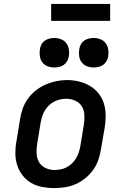

<svg xmlns="http://www.w3.org/2000/svg" viewBox="-20 -948 640 976"><path d="M254 8Q223 8 192.5 2Q162 -4 137 -19Q112 -34 94 -57.5Q76 -81 67 -109.5Q58 -138 58 -169.5Q58 -201 64 -232L82 -342Q86 -369 95.5 -396Q105 -423 122 -446.5Q139 -470 162.5 -488.5Q186 -507 212.5 -518.5Q239 -530 266 -535.5Q293 -541 321 -541Q353 -541 382.5 -533.5Q412 -526 437.5 -511Q463 -496 481.5 -472.5Q500 -449 508.5 -420.5Q517 -392 517 -360.5Q517 -329 512 -298L493 -188Q489 -161 479.5 -134Q470 -107 453 -83.5Q436 -60 413 -41.5Q390 -23 363.5 -11.5Q337 0 309 4Q281 8 254 8ZM256 -84Q272 -84 288 -87Q304 -90 318.5 -97.5Q333 -105 345.5 -117Q358 -129 366.5 -143Q375 -157 380 -172Q385 -187 388 -203L406 -313Q410 -338 409 -362.5Q408 -387 396.5 -406.5Q385 -426 363 -436Q341 -446 317 -446Q301 -446 285.5 -442.5Q270 -439 255.5 -431.5Q241 -424 229 -412.5Q217 -401 208.5 -387Q200 -373 195 -357.5Q190 -342 187 -327L169 -217Q165 -193 166 -168.5Q167 -144 178 -124.5Q189 -105 210.5 -94.5Q232 -84 256 -84Q256 -84 256 -84Q256 -84 256 -84ZM456 -605Q438 -605 421.5 -611.5Q405 -618 395 -631.5Q385 -645 382.5 -662.5Q380 -680 383 -698Q385 -711 391 -722.5Q397 -734 408 -741.5Q419 -749 431.5 -752Q444 -755 456 -755Q474 -755 490.5 -748.5Q507 -742 517 -728.5Q527 -715 530 -697.5Q533 -680 530 -662Q528 -649 521.5 -637.5Q515 -626 504.5 -618.5Q494 -611 481.5 -608Q469 -605 456 -605ZM256 -605Q238 -605 221.5 -611.5Q205 -618 195 -631.5Q185 -645 182.5 -662.5Q180 -680 183 -698Q185 -711 191 -722.5Q197 -734 208 -741.5Q219 -749 231.5 -752Q244 -755 256 -755Q274 -755 290.5 -748.5Q307 -742 317 -728.5Q327 -715 330 -697.5Q333 -680 330 -662Q328 -649 321.5 -637.5Q315 -626 304.5 -618.5Q294 -611 281.5 -608Q269 -605 256 -605ZM540 -842H240V-928H540Z"/></svg>

Font: Iosevka Slab SmBdExObl
Style: Regular
Weight: 600
Width: 7
Italic angle: -9°
Monospace: yes
Designer: Belleve Invis
Foundry: Belleve Invis
Version: Version 11.1.0; ttfautohint (v1.8.3)